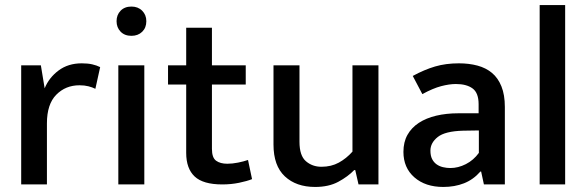

<svg xmlns="http://www.w3.org/2000/svg" viewBox="-20 -731 2330 761"><path d="M64 0V-472H142L157 -381Q174 -423 212 -451.5Q250 -480 304 -480Q328 -480 345.5 -476Q363 -472 377 -465L358 -379Q346 -385 330.5 -389Q315 -393 295 -393Q240 -393 203 -355.5Q166 -318 166 -242V0Z M449 0V-472H552V0ZM501 -589Q474 -589 458 -605.5Q442 -622 442 -647Q442 -672 458 -688.5Q474 -705 501 -705Q527 -705 543.5 -688.5Q560 -672 560 -647Q560 -621 543.5 -605Q527 -589 501 -589Z M954 -396H820V-141Q820 -106 836.5 -94Q853 -82 881 -82Q901 -82 923.5 -86.5Q946 -91 963 -97L979 -21Q959 -13 927.5 -6.5Q896 0 861 0Q785 0 751.5 -31.5Q718 -63 718 -125V-396H646V-472H718V-621H820V-472H954Z M1377 -472H1480V0H1401L1388 -57H1384Q1359 -31 1321 -10.5Q1283 10 1229 10Q1154 10 1109 -32Q1064 -74 1064 -158V-472H1167V-169Q1167 -114 1192.5 -92Q1218 -70 1254 -70Q1293 -70 1323 -86.5Q1353 -103 1377 -130Z M1616 -430Q1662 -455 1704.5 -467.5Q1747 -480 1799 -480Q1839 -480 1872.5 -471Q1906 -462 1930 -442Q1954 -422 1967.5 -388.5Q1981 -355 1981 -307V0H1898L1887 -51H1884Q1856 -19 1819 -4.5Q1782 10 1737 10Q1666 10 1622.5 -28Q1579 -66 1579 -129Q1579 -168 1595 -196.5Q1611 -225 1640 -244Q1669 -263 1709 -272.5Q1749 -282 1797 -282H1877V-318Q1877 -363 1853 -380.5Q1829 -398 1787 -398Q1761 -398 1728.5 -389.5Q1696 -381 1654 -358ZM1878 -214 1815 -213Q1744 -211 1715 -188Q1686 -165 1686 -134Q1686 -114 1692.5 -101Q1699 -88 1710 -80Q1721 -72 1735.5 -68.5Q1750 -65 1765 -65Q1796 -65 1826.5 -80.5Q1857 -96 1878 -125Z M2119 0V-711H2220V0Z"/></svg>

Font: Mukta Malar Medium
Style: Regular
Weight: 500
Designer: Aadarsh Rajan, Girish Dalvi, Yashodeep Gholap
Foundry: Ek Type
Version: Version 2.538;PS 1.000;hotconv 16.6.51;makeotf.lib2.5.65220;